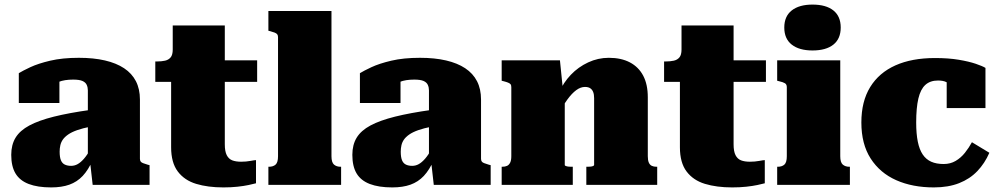

<svg xmlns="http://www.w3.org/2000/svg" viewBox="-20 -806 4356 837"><path d="M375 -327V-254Q340 -247 316 -238.5Q292 -230 277 -219.5Q262 -209 254 -197.5Q246 -186 243 -172.5Q240 -159 240 -145Q240 -121 245.5 -107.5Q251 -94 262.5 -88.5Q274 -83 290 -83Q305 -83 318.5 -90.5Q332 -98 346 -114Q360 -130 375 -157L385 -110Q365 -65 340.5 -39Q316 -13 282.5 -1Q249 11 203 11Q144 11 105 -4Q66 -19 47.5 -50Q29 -81 29 -131Q29 -175 48 -206Q67 -237 108 -259Q149 -281 215 -297.5Q281 -314 375 -327ZM384 0 372 -106 363 -101V-412Q363 -425 358 -436Q353 -447 339.5 -453Q326 -459 299 -459Q261 -459 236 -449Q211 -439 203 -427Q192 -431 188.5 -438.5Q185 -446 190 -454.5Q195 -463 207 -468.5Q219 -474 239 -473V-357H62V-487Q78 -497 112 -513Q146 -529 199 -541.5Q252 -554 324 -554Q388 -554 437.5 -542.5Q487 -531 521 -508.5Q555 -486 572.5 -452Q590 -418 590 -372V-114Q590 -106 593.5 -101.5Q597 -97 604.5 -94.5Q612 -92 624 -88L632 -86V0Z M657 -449V-538H663Q684 -538 699.5 -541.5Q715 -545 724 -556Q733 -567 733 -590L863 -543H1101V-449ZM960 -177Q960 -146 968.5 -129.5Q977 -113 992.5 -107Q1008 -101 1031 -101Q1053 -101 1071.5 -104.5Q1090 -108 1096 -108V-7Q1085 -4 1064 0.5Q1043 5 1015 8Q987 11 954 11Q886 11 835 -4.5Q784 -20 755 -58.5Q726 -97 726 -164V-522L733 -531V-695H960Z M1425 -758V-125Q1425 -98 1436 -88.5Q1447 -79 1465 -79H1467V0H1150V-79H1152Q1171 -79 1181.5 -88.5Q1192 -98 1192 -125V-644Q1192 -652 1188.5 -656.5Q1185 -661 1177 -664Q1169 -667 1158 -670L1150 -672V-758Z M1862 -327V-254Q1827 -247 1803 -238.5Q1779 -230 1764 -219.5Q1749 -209 1741 -197.5Q1733 -186 1730 -172.5Q1727 -159 1727 -145Q1727 -121 1732.5 -107.5Q1738 -94 1749.5 -88.5Q1761 -83 1777 -83Q1792 -83 1805.5 -90.5Q1819 -98 1833 -114Q1847 -130 1862 -157L1872 -110Q1852 -65 1827.5 -39Q1803 -13 1769.5 -1Q1736 11 1690 11Q1631 11 1592 -4Q1553 -19 1534.5 -50Q1516 -81 1516 -131Q1516 -175 1535 -206Q1554 -237 1595 -259Q1636 -281 1702 -297.5Q1768 -314 1862 -327ZM1871 0 1859 -106 1850 -101V-412Q1850 -425 1845 -436Q1840 -447 1826.5 -453Q1813 -459 1786 -459Q1748 -459 1723 -449Q1698 -439 1690 -427Q1679 -431 1675.5 -438.5Q1672 -446 1677 -454.5Q1682 -463 1694 -468.5Q1706 -474 1726 -473V-357H1549V-487Q1565 -497 1599 -513Q1633 -529 1686 -541.5Q1739 -554 1811 -554Q1875 -554 1924.5 -542.5Q1974 -531 2008 -508.5Q2042 -486 2059.5 -452Q2077 -418 2077 -372V-114Q2077 -106 2080.5 -101.5Q2084 -97 2091.5 -94.5Q2099 -92 2111 -88L2119 -86V0Z M2167 0V-79H2169Q2182 -79 2190.5 -83Q2199 -87 2204 -97Q2209 -107 2209 -125V-426Q2209 -435 2205.5 -439Q2202 -443 2194.5 -446Q2187 -449 2175 -452L2167 -454V-543H2421L2434 -415L2442 -414V-86Q2442 -84 2447.5 -82Q2453 -80 2460 -79.5Q2467 -79 2473 -79H2477V0ZM2845 0H2536V-79H2538Q2545 -79 2552.5 -79.5Q2560 -80 2565 -82Q2570 -84 2570 -87V-378Q2570 -394 2566 -404.5Q2562 -415 2553.5 -421Q2545 -427 2530 -427Q2511 -427 2492 -413Q2473 -399 2454 -373Q2435 -347 2414 -306L2417 -402Q2436 -446 2468.5 -480Q2501 -514 2544 -534Q2587 -554 2634 -554Q2688 -554 2726 -534Q2764 -514 2784 -476Q2804 -438 2804 -382V-125Q2804 -107 2808.5 -97Q2813 -87 2821.5 -83Q2830 -79 2842 -79H2845Z M2875 -449V-538H2881Q2902 -538 2917.5 -541.5Q2933 -545 2942 -556Q2951 -567 2951 -590L3081 -543H3319V-449ZM3178 -177Q3178 -146 3186.5 -129.5Q3195 -113 3210.5 -107Q3226 -101 3249 -101Q3271 -101 3289.5 -104.5Q3308 -108 3314 -108V-7Q3303 -4 3282 0.5Q3261 5 3233 8Q3205 11 3172 11Q3104 11 3053 -4.5Q3002 -20 2973 -58.5Q2944 -97 2944 -164V-522L2951 -531V-695H3178Z M3522 -586Q3464 -586 3431.5 -611.5Q3399 -637 3399 -686Q3399 -735 3431.5 -760.5Q3464 -786 3522 -786Q3581 -786 3613 -760.5Q3645 -735 3645 -686Q3645 -637 3613 -611.5Q3581 -586 3522 -586ZM3643 -543V-125Q3643 -98 3654 -88.5Q3665 -79 3683 -79H3685V0H3368V-79H3370Q3389 -79 3399.5 -88.5Q3410 -98 3410 -125V-426Q3410 -438 3402 -443Q3394 -448 3376 -452L3368 -454V-543Z M4094 -91Q4123 -91 4146 -104.5Q4169 -118 4186.5 -140Q4204 -162 4217 -186L4293 -140Q4273 -94 4240.5 -60Q4208 -26 4161 -7.5Q4114 11 4051 11Q3958 11 3887 -20.5Q3816 -52 3775.5 -115Q3735 -178 3735 -272Q3735 -364 3773.5 -426.5Q3812 -489 3883.5 -521Q3955 -553 4056 -553Q4115 -553 4159.5 -545.5Q4204 -538 4233.5 -528Q4263 -518 4276 -510V-335H4107V-495Q4122 -496 4129 -487Q4136 -478 4138 -466Q4140 -454 4137.5 -443.5Q4135 -433 4131 -431Q4118 -442 4104.5 -448.5Q4091 -455 4069 -455Q4035 -455 4014 -436Q3993 -417 3983.5 -376.5Q3974 -336 3974 -272Q3974 -223 3981 -188.5Q3988 -154 4002.5 -132.5Q4017 -111 4039.5 -101Q4062 -91 4094 -91Z"/></svg>

Font: Roboto Serif 20pt Black
Style: Regular
Weight: 900
Version: Version 1.008